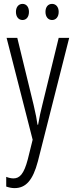

<svg xmlns="http://www.w3.org/2000/svg" viewBox="-20 -727 383 988"><path d="M62 -666C62 -640 76 -624 96 -624C115 -624 129 -639 129 -666C129 -692 115 -707 96 -707C76 -707 62 -691 62 -666ZM214 -666C214 -640 228 -624 248 -624C267 -624 282 -639 282 -666C282 -692 267 -707 248 -707C228 -707 214 -692 214 -666ZM14 -532 148 -8 123 93C103 169 81 191 49 191C38 191 24 188 12 183V233C27 238 40 241 55 241C112 241 149 202 175 103L336 -532H282L198 -188C189 -154 183 -124 176 -85H173C169 -113 165 -136 153 -187L69 -532Z"/></svg>

Font: Noto Sans Kannada ExtraCondensed Light
Style: Regular
Weight: 300
Width: 2
Designer: Jelle Bosma - Monotype Design Team
Foundry: Monotype Imaging Inc.
Version: Version 2.005